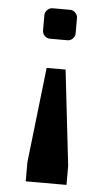

<svg xmlns="http://www.w3.org/2000/svg" viewBox="-52 -589 436 779"><g transform="rotate(5 166.0 -199.5)"><path d="M201.7 -553.7Q213.9 -553.7 223.1 -544.4Q232.4 -535.2 232.4 -522.5V-460.9Q232.4 -447.8 223.1 -438.7Q213.9 -429.7 201.7 -429.7H130.4Q118.2 -429.7 108.9 -438.7Q99.6 -447.8 99.6 -460.9V-522.5Q99.6 -535.2 108.9 -544.4Q118.2 -553.7 130.4 -553.7ZM83 77.6 127.4 -310.5H204.6L249 77.6V155.3H83Z"/></g></svg>

Font: Turpis
Style: Regular
Weight: 400
Designer: GGBotNet
Foundry: f0n7
Version: 1.00